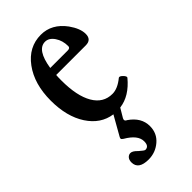

<svg xmlns="http://www.w3.org/2000/svg" viewBox="-212 -480 776 776"><g transform="rotate(-45 176.0 -92.5)"><path d="M145 240Q87 240 87 199Q87 185 94 177Q101 169 111 169Q123 169 139 186Q158 203 163 203Q184 203 184 175Q184 139 132 109Q124 104 124 100Q124 97 126 93L173 10Q110 1 71.5 -58Q33 -117 33 -208Q33 -303 78 -364Q123 -425 193 -425Q255 -425 297 -368Q324 -330 324 -299Q324 -266 291 -266H122Q121 -256 121 -235Q121 -147 149 -99Q177 -51 229 -51Q259 -51 293 -79Q299 -83 310 -72Q321 -61 318 -55Q270 3 212 10L190 47Q187 52 187 56Q187 62 196 66Q244 99 244 148Q244 189 214 214.5Q184 240 145 240ZM185 -393Q139 -393 125 -303H225Q239 -303 239 -314Q239 -346 223 -369.5Q207 -393 185 -393Z"/></g></svg>

Font: Junicode Cond Medium
Style: Regular
Weight: 500
Width: 3
Designer: Peter S. Baker
Version: Version 2.201